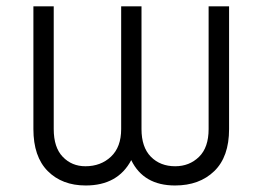

<svg xmlns="http://www.w3.org/2000/svg" viewBox="-20 -565 814 595"><path d="M83.5 -165V-545.4H146.5V-165Q146.5 -107.9 174.6 -78.9Q202.6 -49.8 244.6 -49.8Q292.5 -49.8 324 -79.6Q355.5 -109.4 355.5 -165V-545.4H418.5V-165Q418.5 -108.9 447.5 -79.3Q476.6 -49.8 522.9 -49.8Q566.9 -49.8 596.7 -78.9Q626.5 -107.9 626.5 -165V-545.4H689.9V-165Q689.9 -79.1 644 -34.7Q598.1 9.8 522.5 9.8Q424.8 9.8 386.7 -68.8Q345.2 9.8 245.6 9.8Q172.4 9.8 127.9 -34.9Q83.5 -79.6 83.5 -165Z"/></svg>

Font: Interop Light
Style: Regular
Weight: 300
Designer: Rasmus Andersson, Google, Jang Haemin
Foundry: jhaemin
Version: Version 1.007